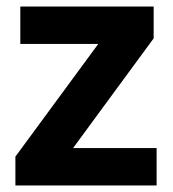

<svg xmlns="http://www.w3.org/2000/svg" viewBox="-20 -566 528 586"><path d="M458 0H27V-88L280 -432H42V-546H449V-449L203 -114H458Z"/></svg>

Font: Noto Sans Bengali UI
Style: Bold
Weight: 700
Designer: Jelle Bosma - Monotype Design Team
Foundry: Monotype Imaging Inc.
Version: Version 2.003; ttfautohint (v1.8.4.7-5d5b)